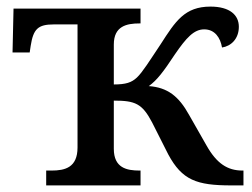

<svg xmlns="http://www.w3.org/2000/svg" viewBox="-20 -562 765 582"><path d="M120 0H406V-45H403C364 -45 325 -53 325 -111V-257C390 -257 411 -248 441 -191L490 -94C532 -16 576 0 681 0H718V-45H715C670 -45 637 -66 606 -121L553 -214C522 -270 488 -297 431 -301C456 -319 475 -344 510 -397C545 -448 568 -473 599 -473C631 -473 648 -448 653 -418C680 -422 704 -444 704 -481C704 -516 677 -542 618 -542C540 -542 512 -498 467 -428C433 -377 412 -343 395 -327C379 -312 362 -306 325 -306V-427C325 -483 364 -491 403 -491H406V-536H21L18 -403H70L73 -423C81 -474 95 -488 143 -488H215V-115C215 -54 177 -45 136 -45H120Z"/></svg>

Font: Noto Serif Medium
Style: Regular
Weight: 500
Designer: Monotype Design Team
Foundry: Monotype Imaging Inc.
Version: Version 2.013